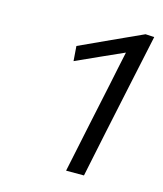

<svg xmlns="http://www.w3.org/2000/svg" viewBox="-78 -822 492 581"><g transform="rotate(15 167.5 -531.5)"><path d="M182 -301.5Q189.5 -337.5 196.8 -372Q204 -406.5 213 -449.5L243 -591Q248 -616 253.5 -641.8Q259 -667.5 264.5 -693.5Q230.5 -678.5 194.2 -662Q158 -645.5 118 -627.5L114.5 -674Q164 -697 211.8 -718.8Q259.5 -740.5 307.5 -762.5L335 -761Q318.5 -684.5 300.5 -599L268.5 -448Q259.5 -405 252.5 -371.2Q245.5 -337.5 238 -301.5Z"/></g></svg>

Font: Commissioner Light
Style: Italic
Weight: 300
Italic angle: -12°
Designer: Kostas Bartsokas
Foundry: Kostas Bartsokas
Version: Version 1.000; ttfautohint (v1.8.3)